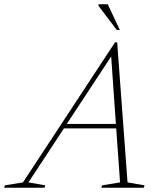

<svg xmlns="http://www.w3.org/2000/svg" viewBox="-80 -878 746 898"><path d="M516.5 -25 596 -11 592.5 0H394L397.5 -11L481.5 -25L463.5 -277.5H219L53 -25L132 -11L128.5 0H-60.5L-57.5 -11L27.5 -25L458 -680H468ZM232.5 -298.5H462L440 -614ZM480.5 -738H466L380.5 -851V-858H424Z"/></svg>

Font: Newsreader 16pt ExtraLight
Style: Italic
Weight: 275
Italic angle: -17°
Designer: Hugues Gentile
Foundry: Production Type
Version: Version 1.003; ttfautohint (v1.8.3)